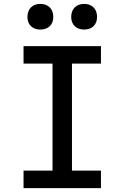

<svg xmlns="http://www.w3.org/2000/svg" viewBox="-20 -967 640 987"><path d="M187 -815C228 -815 254 -840 254 -880C254 -921 228 -947 187 -947C147 -947 121 -921 121 -880C121 -840 147 -815 187 -815ZM413 -815C453 -815 479 -840 479 -880C479 -921 453 -947 413 -947C372 -947 346 -921 346 -880C346 -840 372 -815 413 -815ZM499 0V-90H350V-640H499V-730H101V-640H250V-90H101V0Z"/></svg>

Font: Tekne LDO Medium
Style: Regular
Weight: 500
Monospace: yes
Designer: Alessio Laiso, Mario Rullo, Paolo Rosset
Foundry: Alessio Laiso
Version: Version 1.000;hotconv 1.0.109;makeotfexe 2.5.65596